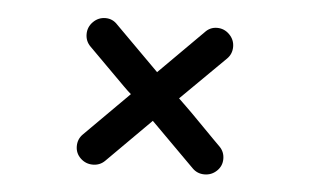

<svg xmlns="http://www.w3.org/2000/svg" viewBox="-34 -487 627 389"><g transform="rotate(5 280.0 -292.0)"><path d="M419 -381 329 -292Q335 -286 344.5 -277Q354 -268 373.5 -248Q393 -228 406 -215Q419 -202 419 -202Q429 -192 429 -177.5Q429 -163 418.5 -153Q408 -143 393.5 -143Q379 -143 369 -153L280 -242Q274 -236 265 -227Q256 -218 236.5 -198.5Q217 -179 204 -166Q191 -153 191 -153Q181 -143 166.5 -143Q152 -143 141.5 -153Q131 -163 131 -177.5Q131 -192 141 -202L231 -292Q225 -297 215.5 -306.5Q206 -316 186.5 -335.5Q167 -355 154 -368Q141 -381 141 -381Q131 -391 131 -405.5Q131 -420 141.5 -430.5Q152 -441 166.5 -441Q181 -441 191 -430L280 -341Q286 -347 295 -356Q304 -365 323.5 -384.5Q343 -404 356 -417Q369 -430 369 -430Q379 -441 393.5 -441Q408 -441 418.5 -430.5Q429 -420 429 -405.5Q429 -391 419 -381Z"/></g></svg>

Font: Brass Mono
Style: Regular
Weight: 400
Monospace: yes
Version: Version 1.100; ttfautohint (v1.8.3) -l 8 -r 50 -G 200 -x 14 